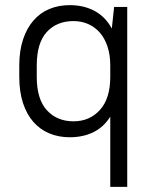

<svg xmlns="http://www.w3.org/2000/svg" viewBox="-20 -527 600 747"><path d="M251 7Q208 7 172 -8Q136 -23 110 -52.5Q84 -82 69.5 -126Q55 -170 55 -228V-272Q55 -329 69.5 -373Q84 -417 110 -447Q136 -477 172 -492Q208 -507 251 -507Q306 -507 348 -484.5Q390 -462 415 -416L424 -500H475V200H409V-73Q383 -32 343 -12.5Q303 7 251 7ZM266 -55Q329 -55 369 -99.5Q409 -144 409 -228V-272Q409 -314 398 -346.5Q387 -379 368 -400.5Q349 -422 323 -433.5Q297 -445 266 -445Q201 -445 162 -402.5Q123 -360 123 -272V-228Q123 -141 162.5 -98Q202 -55 266 -55Z"/></svg>

Font: PT Root UI Web
Style: Regular
Weight: 400
Designer: Vitaly Kuzmin
Foundry: ParaType Ltd.
Version: Version 1.000W